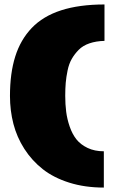

<svg xmlns="http://www.w3.org/2000/svg" viewBox="-20 -827 512 855"><path d="M445.3 -645Q407.7 -644 378.4 -634Q349.1 -624 330.6 -605.2Q312 -586.4 299.6 -564.7Q287.1 -543 281 -513.4Q274.9 -483.9 272.7 -458.3Q270.5 -432.6 270.5 -400.4Q270.5 -362.3 274.7 -329.6Q278.8 -296.9 290.3 -263.4Q301.8 -230 320.3 -206.5Q338.9 -183.1 370.1 -168.2Q401.4 -153.3 442.4 -153.3V8.3Q357.9 8.3 288.3 -13.7Q218.8 -35.6 170.4 -73.7Q122.1 -111.8 88.6 -163.8Q55.2 -215.8 39.8 -275.1Q24.4 -334.5 24.4 -399.9Q24.4 -501 47.9 -575.4Q71.3 -649.9 121.3 -702.4Q171.4 -754.9 252.2 -781Q333 -807.1 445.3 -807.1Z"/></svg>

Font: Bevan
Style: Regular
Weight: 400
Foundry: vernon adams
Version: Version 1.000